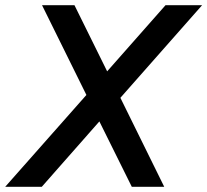

<svg xmlns="http://www.w3.org/2000/svg" viewBox="-47 -720 799 740"><path d="M461 0H586L417 -343L732 -700H591L366 -445L240 -700H115L286 -354L-27 0H114L336 -252Z"/></svg>

Font: Uncut Sans Semibold Italic
Style: Regular
Weight: 600
Italic angle: -11°
Designer: Kasper Nordkvist
Foundry: UNCUT.wtf
Version: Version 1.304;Glyphs 3.2 (3246)